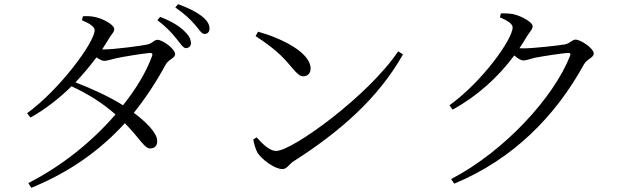

<svg xmlns="http://www.w3.org/2000/svg" viewBox="-20 -835 3030 921"><path d="M709 -565C682 -491 634 -410 570 -330C507 -370 422 -409 342 -440C378 -478 412 -519 443 -560C457 -550 470 -543 480 -543C494 -543 514 -550 535 -555C570 -563 663 -578 698 -581C709 -581 714 -578 709 -565ZM470 -598C480 -613 490 -629 499 -644C513 -670 528 -679 528 -696C528 -715 478 -744 438 -753C416 -758 396 -758 378 -757L373 -738C408 -723 434 -708 434 -690C434 -632 264 -403 110 -292L126 -271C196 -310 263 -362 323 -421C404 -384 474 -339 534 -286C425 -159 278 -39 116 43L130 66C316 -10 461 -115 579 -244C655 -166 673 -122 701 -123C722 -123 735 -137 734 -159C734 -197 683 -248 622 -294C679 -365 729 -441 774 -524C786 -549 820 -556 820 -575C820 -601 760 -644 735 -644C718 -644 712 -626 684 -621C657 -615 528 -598 480 -598ZM735 -738C778 -706 805 -676 825 -651C846 -626 858 -604 872 -604C887 -605 896 -614 896 -629C895 -650 885 -667 860 -690C835 -713 798 -735 748 -754ZM821 -799C868 -767 890 -744 913 -719C935 -695 945 -672 962 -672C976 -673 985 -682 985 -698C985 -719 973 -738 946 -759C920 -778 885 -797 834 -815Z M1206 -662C1294 -604 1332 -569 1380 -511C1406 -480 1419 -469 1435 -469C1456 -469 1470 -484 1470 -506C1470 -583 1332 -651 1218 -683ZM1305 -111C1273 -111 1241 -143 1211 -176L1195 -166C1197 -150 1206 -118 1216 -101C1236 -71 1296 -24 1335 -24C1357 -24 1368 -49 1388 -61C1607 -201 1793 -361 1913 -574L1890 -589C1748 -376 1382 -111 1305 -111Z M2378 -752C2413 -737 2439 -721 2439 -704C2439 -646 2292 -442 2136 -330L2151 -309C2268 -373 2368 -463 2447 -569C2463 -555 2479 -545 2490 -545C2504 -545 2525 -553 2546 -558C2582 -565 2684 -581 2706 -581C2715 -581 2719 -578 2714 -566C2636 -368 2401 -110 2144 24L2159 46C2441 -71 2644 -277 2781 -526C2795 -552 2828 -558 2828 -578C2828 -604 2765 -645 2741 -645C2724 -645 2717 -628 2690 -622C2662 -617 2539 -603 2491 -603C2485 -603 2479 -603 2472 -604C2484 -621 2495 -640 2506 -658C2521 -683 2535 -693 2535 -710C2535 -728 2482 -758 2443 -767C2421 -771 2401 -771 2383 -771Z"/></svg>

Font: Source Han Serif K
Style: Regular
Weight: 400
Designer: Ryoko NISHIZUKA 西塚涼子 (kana & ideographs); Frank Grießhammer (Latin, Greek & Cyrillic); Wenlong ZHANG 张文龙 (bopomofo); San
Foundry: Adobe Systems Incorporated
Version: Version 1.001;PS 1.001;hotconv 16.6.54;makeotf.lib2.5.65590